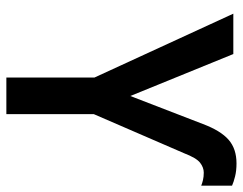

<svg xmlns="http://www.w3.org/2000/svg" viewBox="-100 -664 764 604"><g transform="rotate(90 282.0 -362.0)"><path d="M224 0V-277L23 -714H150L282 -390L370 -618Q391 -674 419.5 -699Q448 -724 494 -724Q517 -724 535 -719.5Q553 -715 564 -710V-613Q557 -616 546.5 -618.5Q536 -621 523 -621Q507 -621 492 -609.5Q477 -598 462 -559L339 -275V0Z"/></g></svg>

Font: Noto Sans Mono SemiCondensed SemiBold
Style: Regular
Weight: 600
Width: 4
Designer: Monotype Design Team
Foundry: Monotype Imaging Inc.
Version: Version 2.014; ttfautohint (v1.8.4.7-5d5b)